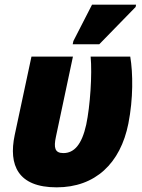

<svg xmlns="http://www.w3.org/2000/svg" viewBox="-20 -796 611 824"><path d="M292 -606H406L562 -766L564 -776H375L295 -620ZM223 8C389 8 497 -95 531 -266C552 -373 551 -481 539 -553H369C376 -477 367 -341 350 -261C331 -175 298 -139 252 -139C215 -139 210 -162 220 -209L293 -553H115L43 -216C16 -87 57 8 223 8Z"/></svg>

Font: Noto Sans SemiCondensed Black
Style: Italic
Weight: 900
Width: 4
Italic angle: -12°
Designer: Monotype Design Team
Foundry: Monotype Imaging Inc.
Version: Version 2.013